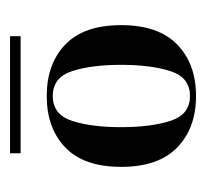

<svg xmlns="http://www.w3.org/2000/svg" viewBox="-34 -603 410 382"><g transform="rotate(90 171.0 -412.0)"><path d="M52 -248H285V-227H52ZM171 -585Q134 -585 121.5 -546Q109 -507 109 -448Q109 -389 121.5 -350.5Q134 -312 171 -312Q208 -312 220.5 -350.5Q233 -389 233 -448Q233 -507 220.5 -546Q208 -585 171 -585ZM171 -300Q107 -300 68.5 -337Q30 -374 30 -448Q30 -522 68.5 -559.5Q107 -597 171 -597Q235 -597 273.5 -559.5Q312 -522 312 -448Q312 -374 273.5 -337Q235 -300 171 -300Z"/></g></svg>

Font: Elsie
Style: Regular
Weight: 400
Designer: Alejandro Inler
Foundry: Alejandro Inler
Version: 1.001